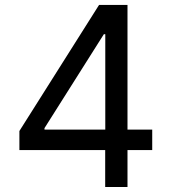

<svg xmlns="http://www.w3.org/2000/svg" viewBox="-20 -747 685 767"><path d="M57.5 -147.4H400.2V0H489.3V-147.4H588.1V-229.4H489.3V-727.3H375.7L57.5 -223.7ZM157.7 -229.4V-235.1L394.9 -610.4H400.6V-229.4Z"/></svg>

Font: GiG Sans Text
Style: Regular
Weight: 400
Designer: Andreas Faust
Version: Version 1.100;FEAKit 1.0